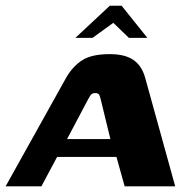

<svg xmlns="http://www.w3.org/2000/svg" viewBox="-47 -654 673 674"><path d="M-27.2 0 185.6 -381.8Q207.9 -420.7 241.2 -442.3Q274.5 -464 338.5 -464Q391.2 -464 420.9 -443.8Q450.6 -423.7 462.4 -381.8L568 0H390.6L361.8 -103.2H153.5L98.4 0ZM188.4 -165.9H340.5L306.3 -306.2Q304.7 -314.2 301.4 -320.7Q298.1 -327.3 288.1 -327.3Q276.6 -327.3 271.6 -320.6Q266.7 -313.8 262.8 -306.2ZM217.5 -521 338.5 -633.9H379.9L470.4 -521H405.6L350.7 -573.9L277.8 -521Z"/></svg>

Font: Genos Thin
Style: Italic
Weight: 100
Italic angle: -8°
Designer: Robert E. Leuschke
Foundry: Robert E. Leuschke
Version: Version 1.010